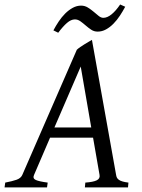

<svg xmlns="http://www.w3.org/2000/svg" viewBox="-37 -817 617 837"><path d="M200.2 -261.2H360.8L314.9 -526.9ZM521 0H333L335 -21Q369.6 -23.4 384.8 -31Q399.9 -38.6 397 -54.2L368.7 -216.8H181.2L111.3 -54.2Q104.5 -39.1 118.9 -32.5Q133.3 -25.9 170.9 -21L168 0H-17.1L-14.2 -21Q16.6 -26.9 35.2 -33.4Q53.7 -40 60.1 -54.2L297.9 -600.1Q304.2 -606 313 -612.1Q321.8 -618.2 331.1 -623.8Q340.3 -629.4 348.9 -634.5Q357.4 -639.6 363.8 -643.1L469.2 -54.2Q470.2 -47.4 472.9 -42.2Q475.6 -37.1 481.4 -33Q487.3 -28.8 497.3 -25.9Q507.3 -22.9 522.9 -21ZM508.8 -787.6Q498.5 -768.1 485.6 -748.5Q472.7 -729 457.5 -713.6Q442.4 -698.2 425 -688.7Q407.7 -679.2 388.7 -679.2Q373 -679.2 360.6 -687.5Q348.1 -695.8 336.7 -705.8Q325.2 -715.8 313.7 -724.1Q302.2 -732.4 289.6 -732.4Q272.5 -732.4 254.9 -717Q237.3 -701.7 216.8 -674.3L195.8 -684.6Q206.1 -704.1 219 -723.4Q231.9 -742.7 247.3 -758.1Q262.7 -773.4 280.3 -783Q297.9 -792.5 316.4 -792.5Q332.5 -792.5 345.9 -784.2Q359.4 -775.9 371.1 -765.9Q382.8 -755.9 393.1 -747.6Q403.3 -739.3 413.6 -739.3Q430.7 -739.3 449.5 -754.6Q468.3 -770 486.8 -797.4L508.8 -787.6Z"/></svg>

Font: GentiumAlt
Style: Italic
Weight: 400
Italic angle: -7°
Designer: J. Victor Gaultney
Version: Version 1.02; 2005; OFL release